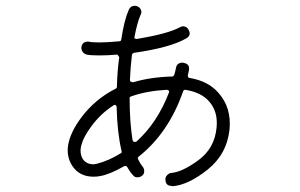

<svg xmlns="http://www.w3.org/2000/svg" viewBox="-20 -633 1040 665"><path d="M575 11Q554 11 553 -10Q552 -19 558.5 -26Q565 -33 573 -34Q611 -37 667 -78Q723 -119 730 -190Q736 -246 704 -282Q677 -313 622 -322Q616 -322 614 -316Q564 -173 461 -91Q456 -87 458 -82Q465 -67 473 -57Q479 -51 479.5 -41Q480 -31 473 -25Q466 -19 456 -19Q447 -18 441 -26Q431 -36 421 -54Q419 -56 417 -58H411Q361 -29 326 -23Q316 -21 304 -21Q255 -21 230 -59Q188 -125 260 -224Q309 -290 381 -326Q385 -328 385 -333Q386 -385 393 -435Q388 -444 385 -444Q355 -441 324 -441Q293 -441 280 -444Q270 -447 265.5 -454.5Q261 -462 262 -471Q266 -489 285 -489Q299 -486 324 -486Q349 -486 393 -490Q399 -490 400 -496Q410 -563 426 -599Q432 -613 447 -613Q451 -613 456 -611Q464 -608 468 -599Q472 -590 467 -582Q455 -554 446 -506Q444 -501 447.5 -499.5Q451 -498 454 -498Q561 -516 602 -538Q608 -541 613 -542Q627 -542 633 -530Q644 -511 625 -500Q570 -468 444 -450Q438 -448 437 -443Q432 -402 430 -356Q430 -352 433 -350L441 -348Q501 -366 576 -368Q581 -368 583.5 -374Q586 -380 589.5 -398Q593 -416 612 -416Q615 -416 617 -415Q639 -411 634 -388Q634 -386 632.5 -380.5Q631 -375 630.5 -372.5Q630 -370 631.5 -366.5Q633 -363 637 -363Q702 -352 737 -311Q782 -260 775 -185Q766 -99 699 -45.5Q632 8 577 12ZM377 -270 373 -268Q328 -239 296 -195Q242 -122 267 -82Q279 -64 304 -64Q308 -64 316 -66Q356 -76 398 -102Q403 -104 401 -110Q386 -174 384 -262Q384 -267 380 -269ZM557 -322Q487 -318 434 -299Q428 -297 429 -292Q429 -212 439 -148Q441 -142 445.5 -141.5Q450 -141 453 -143Q525 -208 565 -312Q567 -317 564 -319.5Q561 -322 557 -322Z"/></svg>

Font: Shin Retro Maru Gothic Regular
Style: Regular
Weight: 400
Designer: Iose
Foundry: Typographish
Version: Version 1.002